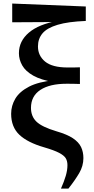

<svg xmlns="http://www.w3.org/2000/svg" viewBox="-20 -845 535 1094"><path d="M327.4 229.5Q344.9 190 354.6 157.4Q364.3 124.7 364.3 96.1Q364.3 72.6 354.5 56.5Q344.7 40.5 316.6 25.8Q288.6 11.1 232.6 -5.3Q137.1 -32.7 90.3 -77.1Q43.5 -121.5 43.5 -196.8Q43.5 -242.5 67.3 -282.8Q91.1 -323 145.4 -351.2Q199.7 -379.3 290.1 -388.1L288.3 -376.8Q214.2 -389.1 169.9 -413.9Q125.7 -438.7 106.7 -472.3Q87.8 -505.9 87.8 -541.6Q87.8 -610.6 144.4 -658.9Q200.9 -707.2 310.4 -726.5L298 -709.6V-719.5L49.6 -718V-824.8L468.8 -808V-725.6Q368.7 -721.8 308.5 -703.8Q248.4 -685.9 222.3 -655.1Q196.3 -624.3 196.3 -580.4Q196.3 -527.6 237.1 -494Q278 -460.5 365.4 -460.5Q378.8 -460.5 398.7 -460.5Q418.6 -460.5 435.4 -461.5V-366.5Q416.5 -367.5 394.9 -367.6Q373.2 -367.8 359.4 -367.8Q263.3 -367.8 209.9 -332.6Q156.5 -297.3 156.5 -230.4Q156.5 -181.9 187.8 -151.8Q219.1 -121.6 301.4 -97Q362.6 -79.3 395.6 -57.2Q428.5 -35.1 441.9 -7.2Q455.2 20.8 455.2 55.7Q455.2 100.4 431.4 141.2Q407.6 181.9 369.9 229.5Z"/></svg>

Font: Noto Serif HK
Style: Regular
Weight: 200
Designer: Ryoko NISHIZUKA 西塚涼子 (kana & ideographs); Frank Grießhammer (Latin, Greek & Cyrillic); Wenlong ZHANG 张文龙 (bopomofo); San
Foundry: Adobe
Version: Version 2.001;hotconv 1.1.0;makeotfexe 2.6.0